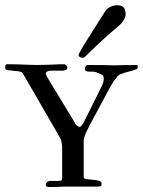

<svg xmlns="http://www.w3.org/2000/svg" viewBox="-26 -723 554 744"><path d="M151.4 -4.9Q151.4 -17.1 163.1 -21Q164.1 -22 175.8 -22H198.7Q207 -22 210.9 -23.4Q214.8 -24.9 214.8 -34.7V-152.8Q214.8 -160.6 212.4 -172.4Q210 -184.1 205.6 -190.9L64.5 -435.1Q60.1 -442.9 55.7 -444.3Q51.3 -445.8 45.9 -446.8Q43.5 -446.8 37.1 -447.5Q30.8 -448.2 23.9 -449Q17.1 -449.7 10.7 -450.4Q4.4 -451.2 2 -451.2Q-1.5 -452.1 -3.7 -454.8Q-5.9 -457.5 -5.9 -459.5Q-5.9 -462.9 -4.9 -468.5Q-3.9 -474.1 2 -474.1Q22.5 -474.1 38.3 -473.6Q54.2 -473.1 67.6 -472.7Q81.1 -472.2 93 -471.7Q105 -471.2 117.7 -471.2Q130.9 -471.2 141.6 -471.7Q152.3 -472.2 163.1 -472.2Q175.3 -472.2 188.2 -473.1Q201.2 -474.1 219.7 -474.1Q227.5 -474.1 231.2 -469.5Q234.9 -464.8 234.9 -459.5Q234.9 -454.1 228.3 -451.7Q221.7 -449.2 217.3 -449.2H171.9Q159.7 -449.2 153.8 -443.4Q151.4 -440.9 151.4 -437.5Q151.4 -436 155.8 -425.8L268.1 -240.7Q275.9 -231.4 284.2 -231.4Q286.6 -231.4 296.9 -245.6L367.7 -387.7Q373 -398.9 374.5 -405.5Q376 -412.1 376 -416.5V-419.9Q376 -430.7 366.9 -434.8Q357.9 -439 342.3 -444.3Q341.3 -445.3 329.6 -445.3H321.3Q315.4 -445.3 313.5 -445.8Q303.2 -447.3 303.2 -456.1Q303.2 -461.4 306.4 -466.3Q309.6 -471.2 315.4 -471.2Q342.8 -471.2 358.2 -470.9Q373.5 -470.7 383.8 -470.7Q396 -470.7 402.6 -470.2Q409.2 -469.7 419.9 -469.7Q426.8 -469.7 433.6 -470.2Q440.4 -470.7 448.7 -470.7Q458.5 -470.7 471.7 -470.9Q484.9 -471.2 504.4 -471.2Q506.8 -471.2 507.3 -467.5Q507.8 -463.9 507.8 -461.4Q507.8 -460.4 506.3 -458.3Q504.9 -456.1 502.9 -455.1Q494.1 -451.2 487.1 -449.2Q480 -447.3 472.9 -445.6Q465.8 -443.8 458.7 -441.7Q451.7 -439.5 442.9 -436Q435.1 -433.6 429 -426.8Q422.9 -419.9 417.5 -412.1Q413.1 -406.7 409.9 -400.6Q406.7 -394.5 401.4 -386.7L321.8 -238.3Q319.3 -232.9 315.4 -225.3Q311.5 -217.8 307.6 -209.5Q303.7 -201.2 301 -192.9Q298.3 -184.6 298.3 -178.2V-37.1Q298.3 -30.3 309.1 -28.8Q319.8 -27.3 333 -26.4Q346.2 -25.4 356.9 -22.7Q367.7 -20 367.7 -10.7Q367.7 -3.4 364.3 -1.7Q360.8 0 352.5 0H232.4Q226.1 0 220.5 0.2Q214.8 0.5 208.5 0.7Q202.1 1 194.8 1.2Q187.5 1.5 177.7 1.5H160.6Q151.4 0.5 151.4 -4.9ZM460.9 -668Q460.9 -658.2 453.1 -644.8Q445.3 -631.3 429.7 -619.1Q412.6 -605 395.5 -589.8Q378.4 -574.7 361.8 -559.3Q345.2 -543.9 330.3 -529.3Q315.4 -514.6 302.7 -502.4Q300.3 -500 298.1 -499.5Q295.9 -499 294.9 -499Q291 -499 284.9 -501.5Q278.8 -503.9 278.8 -509.3Q278.8 -510.3 278.8 -511.7Q278.8 -513.2 279.8 -514.6Q290.5 -535.6 315.7 -575.2Q340.8 -614.7 380.9 -678.2Q387.7 -689.5 400.6 -696Q413.6 -702.6 428.2 -702.6Q446.8 -702.6 453.9 -693.4Q460.9 -684.1 460.9 -668Z"/></svg>

Font: IM FELL French Canon SC
Style: Regular
Weight: 400
Designer: Igino Marini
Foundry: Igino Marini
Version: 3.00